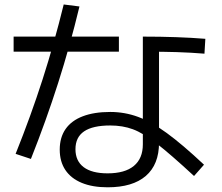

<svg xmlns="http://www.w3.org/2000/svg" viewBox="-20 -798 978 846"><path d="M243.2 -138.7Q243.2 -192.4 269 -229.5Q294.9 -266.6 344.7 -285.6Q394.5 -304.7 465.8 -304.7Q529.3 -304.7 587.9 -283.2Q646.5 -261.7 714.8 -211.9Q783.2 -162.1 878.9 -72.3L835 -22.5Q730.5 -119.1 670.4 -165.5Q610.4 -211.9 565.4 -228.5Q520.5 -245.1 465.8 -245.1Q388.7 -245.1 350.6 -219.2Q312.5 -193.4 312.5 -140.6Q312.5 -88.9 348.6 -61.5Q384.8 -34.2 454.1 -34.2Q530.3 -34.2 569.8 -66.9Q609.4 -99.6 609.4 -162.1V-636.7Q764.6 -636.7 884.8 -627L880.9 -561.5Q821.3 -566.4 759.3 -568.4Q697.3 -570.3 623 -570.3L680.7 -615.2V-168.9Q680.7 -73.2 622.6 -22.9Q564.5 27.3 454.1 27.3Q387.7 27.3 340.3 7.8Q293 -11.7 268.1 -48.8Q243.2 -85.9 243.2 -138.7ZM260.7 -778.3 330.1 -769.5Q288.1 -594.7 235.8 -431.2Q183.6 -267.6 116.2 -97.7L48.8 -120.1Q116.2 -288.1 167.5 -447.8Q218.8 -607.4 260.7 -778.3ZM40 -636.7H503.9V-570.3H40Z"/></svg>

Font: WEMIX Pretendard Variable
Style: Regular
Weight: 400
Designer: Base glyphs from Inter by Rasmus Andersson; Hangeul glyphs from Noto Sans CJK(Source Han Sans) by Jang Soo-young and Kan
Foundry: Kil Hyung-jin
Version: Version 1.000;Glyphs 3.2 (3208)